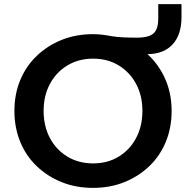

<svg xmlns="http://www.w3.org/2000/svg" viewBox="-20 -897 916 933"><path d="M432 16Q349 16 279.5 -12Q210 -40 158 -90Q106 -140 78 -208.5Q50 -277 50 -358Q50 -439 78 -507Q106 -575 158 -625Q210 -675 279.5 -703Q349 -731 432 -731Q454 -731 475.5 -728.5Q497 -726 523 -721Q546 -717 578 -715.5Q610 -714 645 -714Q681 -714 704 -722Q727 -730 738 -750Q749 -770 749 -807V-877H862V-815Q862 -728 818.5 -681Q775 -634 696 -634Q687 -634 677 -635.5Q667 -637 659 -638L673 -654Q739 -603 776.5 -527Q814 -451 814 -358Q814 -277 786 -208.5Q758 -140 706 -90Q654 -40 584.5 -12Q515 16 432 16ZM432 -103Q503 -103 557 -136Q611 -169 641.5 -226.5Q672 -284 672 -358Q672 -432 641.5 -489Q611 -546 557 -579Q503 -612 432 -612Q362 -612 307.5 -579Q253 -546 222.5 -489Q192 -432 192 -358Q192 -284 222.5 -226.5Q253 -169 307.5 -136Q362 -103 432 -103Z"/></svg>

Font: Wix Madefor Display
Style: Bold
Weight: 700
Designer: Dalton Maag Ltd
Foundry: Dalton Maag Ltd
Version: Version 3.100